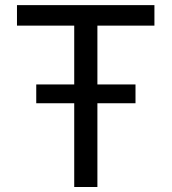

<svg xmlns="http://www.w3.org/2000/svg" viewBox="-20 -748 686 768"><path d="M47.9 -645.5V-727.5H597.7V-645.5H369.6V0H276.9V-645.5ZM125 -335V-410.2H522V-335Z"/></svg>

Font: Inter
Style: Regular
Weight: 400
Designer: Rasmus Andersson
Foundry: rsms
Version: Version 4.001;git-9221beed3